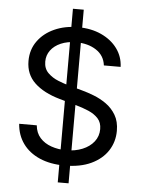

<svg xmlns="http://www.w3.org/2000/svg" viewBox="-61 -882 765 1036"><g transform="rotate(5 321.0 -364.0)"><path d="M291.5 106.4V-834H350.1V106.4ZM320.8 12.7Q242.2 12.7 184.3 -12.7Q126.5 -38.1 93.8 -83.7Q61 -129.4 56.6 -190.4H151.9Q155.8 -149.4 179.7 -122.8Q203.6 -96.2 241 -83.3Q278.3 -70.3 320.8 -70.3Q370.1 -70.3 409.4 -86.4Q448.7 -102.5 471.7 -131.8Q494.6 -161.1 494.6 -199.7Q494.6 -234.9 474.9 -256.8Q455.1 -278.8 422.4 -293Q389.6 -307.1 350.6 -317.9L262.7 -342.8Q174.8 -367.7 126 -414.1Q77.1 -460.4 77.1 -532.7Q77.1 -594.2 110.4 -640.4Q143.6 -686.5 200.2 -711.9Q256.8 -737.3 327.1 -737.3Q398.9 -737.3 454.1 -711.9Q509.3 -686.5 541.3 -642.8Q573.2 -599.1 575.2 -543.9H484.4Q478 -597.2 433.6 -626.2Q389.2 -655.3 324.2 -655.3Q277.3 -655.3 241.9 -639.9Q206.5 -624.5 187 -597.9Q167.5 -571.3 167.5 -537.1Q167.5 -499 191.2 -475.8Q214.8 -452.6 247.3 -439.7Q279.8 -426.8 306.2 -419.4L378.9 -399.4Q408.2 -391.6 443.6 -377.9Q479 -364.3 511.2 -341.6Q543.5 -318.8 564.2 -283.9Q585 -249 585 -198.2Q585 -138.7 554 -90.8Q522.9 -43 463.9 -15.1Q404.8 12.7 320.8 12.7Z"/></g></svg>

Font: Inter Variable LoSnoCo
Style: Regular
Weight: 400
Designer: Rasmus Andersson
Foundry: rsms
Version: Version 4.000;git-a52131595; featfreeze: case,dlig,ss01,ss02